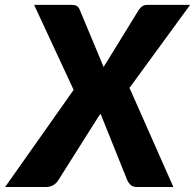

<svg xmlns="http://www.w3.org/2000/svg" viewBox="-70 -748 780 768"><path d="M224.5 -388.5 66.5 -728.5H214.5Q230.5 -728.5 237.2 -724.2Q244 -720 248.5 -710L344.5 -480Q347 -485 350 -489.5Q353 -494 356.5 -499.5L484.5 -707.5Q492 -718.5 500 -723.5Q508 -728.5 519.5 -728.5H690.5L448 -396.5L623.5 0H477.5Q461.5 0 452.8 -8Q444 -16 439.5 -26L332 -293.5Q330 -290 328 -287Q326 -284 323.5 -281L162.5 -26Q152.5 -11.5 140.2 -5.8Q128 0 113.5 0H-49.5Z"/></svg>

Font: Lato Black
Style: Italic
Weight: 900
Italic angle: -7°
Designer: Lukasz Dziedzic
Foundry: tyPoland Lukasz Dziedzic
Version: Version 2.007; 2014-02-27